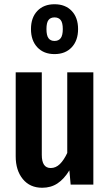

<svg xmlns="http://www.w3.org/2000/svg" viewBox="-20 -870 517 905"><path d="M420 0H313L307 -67Q282 -26 251 -5.5Q220 15 179 15Q121 15 87.5 -26Q54 -67 54 -133V-529H177V-140Q177 -78 219 -78Q243 -78 262 -96.5Q281 -115 297 -149V-529H420ZM348 -733Q348 -679 318 -647Q288 -615 237 -615Q186 -615 156 -647Q126 -679 126 -733Q126 -787 156 -818.5Q186 -850 237 -850Q288 -850 318 -818.5Q348 -787 348 -733ZM199 -733Q199 -703 208.5 -690Q218 -677 237 -677Q256 -677 266 -690Q276 -703 276 -733Q276 -763 266 -775.5Q256 -788 237 -788Q218 -788 208.5 -775.5Q199 -763 199 -733Z"/></svg>

Font: Fira Sans Extra Condensed Medium
Style: Regular
Weight: 500
Width: 1
Designer: Carrois Corporate & Edenspiekermann AG
Foundry: Carrois Corporate GbR & Edenspiekermann AG
Version: Version 4.203